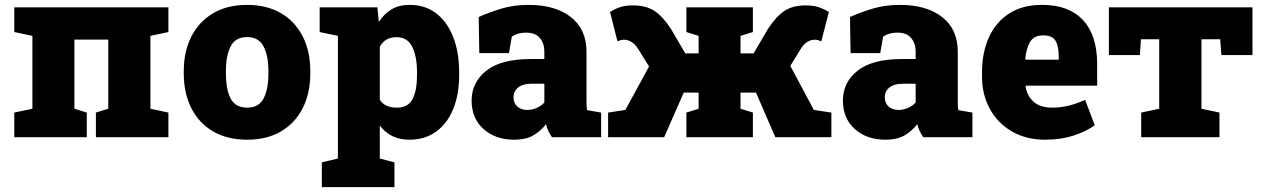

<svg xmlns="http://www.w3.org/2000/svg" viewBox="-20 -558 5135 781"><path d="M38.1 0V-100.1L111.8 -115.7V-412.1L38.1 -427.7V-528.3H665V-427.7L591.8 -412.1V-115.7L665 -100.1V0H370.1V-100.1L420.4 -115.7V-397H282.7V-115.7L333 -100.1V0Z M985.8 10.3Q904.3 10.3 846.4 -23.7Q788.6 -57.6 758.1 -118.4Q727.5 -179.2 727.5 -259.3V-269Q727.5 -348.1 758.1 -408.7Q788.6 -469.2 846.2 -503.7Q903.8 -538.1 984.9 -538.1Q1066.4 -538.1 1123.8 -503.9Q1181.2 -469.7 1211.7 -409.2Q1242.2 -348.6 1242.2 -269V-259.3Q1242.2 -179.7 1211.7 -118.9Q1181.2 -58.1 1123.8 -23.9Q1066.4 10.3 985.8 10.3ZM985.8 -120.1Q1032.7 -120.1 1052.2 -157.5Q1071.8 -194.8 1071.8 -259.3V-269Q1071.8 -331.5 1052 -369.4Q1032.2 -407.2 984.9 -407.2Q937.5 -407.2 918.2 -369.4Q898.9 -331.5 898.9 -269V-259.3Q898.9 -194.3 918.2 -157.2Q937.5 -120.1 985.8 -120.1Z M1289.1 203.1V102.5L1354.5 86.9V-412.1L1280.3 -427.7V-528.3H1515.1L1521 -468.8Q1542.5 -502 1572.8 -520Q1603 -538.1 1647 -538.1Q1709.5 -538.1 1754.4 -503.7Q1799.3 -469.2 1823.5 -407.2Q1847.7 -345.2 1847.7 -263.2V-252.9Q1847.7 -173.8 1823.5 -114.5Q1799.3 -55.2 1753.9 -22.5Q1708.5 10.3 1644.5 10.3Q1568.4 10.3 1524.9 -47.4V86.9L1584.5 102.5V203.1ZM1593.8 -120.1Q1640.1 -120.1 1658.2 -155Q1676.3 -189.9 1676.3 -252.9V-263.2Q1676.3 -328.1 1657 -367.4Q1637.7 -406.7 1592.8 -406.7Q1545.4 -406.7 1524.9 -367.7V-152.3Q1545.4 -120.1 1593.8 -120.1Z M2071.8 10.3Q1995.1 10.3 1946.8 -33.2Q1898.4 -76.7 1898.4 -148.9Q1898.4 -223.1 1958.3 -270.5Q2018.1 -317.9 2139.2 -317.9H2194.3V-349.1Q2194.3 -380.9 2176.3 -403.1Q2158.2 -425.3 2119.1 -425.3Q2086.4 -425.3 2062 -409.2L2050.3 -341.8H1929.7L1927.2 -488.8Q1972.2 -508.8 2021.2 -523.4Q2070.3 -538.1 2130.9 -538.1Q2238.8 -538.1 2302.2 -488.5Q2365.7 -439 2365.7 -347.2V-152.3Q2365.7 -141.1 2366 -130.4Q2366.2 -119.6 2368.2 -109.9L2425.3 -100.1V0H2225.1Q2218.8 -8.8 2211.4 -23.4Q2204.1 -38.1 2201.2 -52.7Q2177.2 -22.9 2147.5 -6.3Q2117.7 10.3 2071.8 10.3ZM2124.5 -110.8Q2143.1 -110.8 2161.9 -118.4Q2180.7 -126 2194.3 -141.1V-217.3H2141.1Q2106.4 -217.3 2087.6 -202.1Q2068.8 -187 2068.8 -162.1Q2068.8 -138.2 2084.5 -124.5Q2100.1 -110.8 2124.5 -110.8Z M2453.6 0V-100.1L2523.9 -110.8L2620.1 -287.6L2575.2 -359.9Q2564.9 -376.5 2550 -386.5Q2535.2 -396.5 2518.1 -396.5Q2505.9 -396.5 2491.7 -389.6L2461.4 -509.3Q2481.4 -522 2502.9 -529.1Q2524.4 -536.1 2555.2 -536.1Q2609.4 -536.1 2644 -512.2Q2678.7 -488.3 2710 -439L2767.6 -340.8H2821.8V-412.1L2772 -427.7V-528.3H3042.5V-427.7L2992.2 -412.1V-340.8H3045.4L3103 -439Q3134.3 -488.3 3168.7 -512.2Q3203.1 -536.1 3257.3 -536.1Q3287.6 -536.1 3309.1 -529.1Q3330.6 -522 3351.6 -509.3L3320.8 -389.6Q3305.7 -396.5 3294.4 -396.5Q3276.9 -396.5 3262.2 -386.5Q3247.6 -376.5 3237.8 -359.9L3194.8 -290L3290.5 -110.8L3361.8 -100.1V0H3133.8L3055.2 -181.2H2992.2V-115.7L3042.5 -100.1V0H2772V-100.1L2821.8 -115.7V-181.2H2761.2L2681.6 0Z M3582 10.3Q3505.4 10.3 3457 -33.2Q3408.7 -76.7 3408.7 -148.9Q3408.7 -223.1 3468.5 -270.5Q3528.3 -317.9 3649.4 -317.9H3704.6V-349.1Q3704.6 -380.9 3686.5 -403.1Q3668.5 -425.3 3629.4 -425.3Q3596.7 -425.3 3572.3 -409.2L3560.5 -341.8H3439.9L3437.5 -488.8Q3482.4 -508.8 3531.5 -523.4Q3580.6 -538.1 3641.1 -538.1Q3749 -538.1 3812.5 -488.5Q3876 -439 3876 -347.2V-152.3Q3876 -141.1 3876.2 -130.4Q3876.5 -119.6 3878.4 -109.9L3935.5 -100.1V0H3735.4Q3729 -8.8 3721.7 -23.4Q3714.4 -38.1 3711.4 -52.7Q3687.5 -22.9 3657.7 -6.3Q3627.9 10.3 3582 10.3ZM3634.8 -110.8Q3653.3 -110.8 3672.1 -118.4Q3690.9 -126 3704.6 -141.1V-217.3H3651.4Q3616.7 -217.3 3597.9 -202.1Q3579.1 -187 3579.1 -162.1Q3579.1 -138.2 3594.7 -124.5Q3610.4 -110.8 3634.8 -110.8Z M4231.9 10.3Q4154.3 10.3 4096.4 -23.2Q4038.6 -56.6 4006.6 -114.7Q3974.6 -172.9 3974.6 -246.1V-264.2Q3974.6 -344.7 4002.9 -406.7Q4031.2 -468.8 4085.9 -503.7Q4140.6 -538.6 4220.2 -538.1Q4327.6 -538.1 4385.3 -476.3Q4442.9 -414.6 4442.9 -297.9V-209.5H4152.3L4151.9 -206.1Q4157.2 -168.9 4184.1 -144.5Q4210.9 -120.1 4261.2 -120.1Q4324.7 -120.1 4394 -151.9L4433.1 -48.3Q4397.5 -22.9 4346.2 -6.3Q4294.9 10.3 4231.9 10.3ZM4152.3 -315.4H4286.6V-328.1Q4286.6 -370.6 4273.4 -392.3Q4260.3 -414.1 4224.1 -414.1Q4185.1 -414.1 4169.7 -387Q4154.3 -359.9 4150.4 -317.9Z M4622.1 0V-100.1L4695.3 -115.7V-398.4H4621.1L4616.7 -334H4490.7V-528.3H5074.7V-334H4948.2L4943.4 -398.4H4867.2V-115.7L4940.4 -100.1V0Z"/></svg>

Font: Roboto Slab Black
Style: Regular
Weight: 900
Designer: Google
Version: Version 2.000; ttfautohint (v1.8.1.43-b0c9)